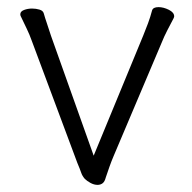

<svg xmlns="http://www.w3.org/2000/svg" viewBox="-20 -504 540 539"><path d="M382 -404Q389 -421 395.5 -438.5Q402 -456 407 -475Q410 -484 425 -484Q439 -484 454 -476.5Q469 -469 469 -458Q469 -456 467 -452Q460 -439 450 -419.5Q440 -400 435 -387L299 -66Q293 -52 287.5 -36.5Q282 -21 277 -6Q274 6 268 10.5Q262 15 254 15Q244 15 234 9.5Q224 4 218 -2Q211 -10 208 -19Q205 -28 197 -47L69 -390Q63 -407 55 -423.5Q47 -440 38 -459Q37 -461 37 -464Q37 -472 47.5 -476Q58 -480 70 -480Q81 -480 91 -477Q101 -474 103 -466Q106 -455 112 -437.5Q118 -420 123 -404L243 -67Z"/></svg>

Font: Moon Stars Kai HW Light
Style: Regular
Weight: 300
Designer: GuiWonder
Version: Version 1.101